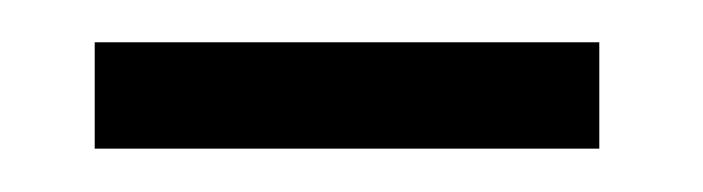

<svg xmlns="http://www.w3.org/2000/svg" viewBox="-20 -358 326 89"><path d="M257.8 -289.1H23.9V-338.4H257.8Z"/></svg>

Font: RobotoInd Light
Style: Regular
Weight: 300
Designer: Google
Version: Version 2.001151; 2014